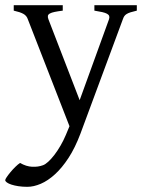

<svg xmlns="http://www.w3.org/2000/svg" viewBox="-43 -474 556 738"><path d="M482.9 -433.1Q468.3 -429.7 459 -426.8Q449.7 -423.8 443.8 -420.2Q438 -416.5 434.8 -411.9Q431.6 -407.2 429.2 -399.9L266.1 40Q245.6 94.2 220.5 132.8Q195.3 171.4 168.2 196Q141.1 220.7 113.8 232.4Q86.4 244.1 62 244.1Q43.5 244.1 27.8 241.7Q12.2 239.3 1 235.6Q-10.3 231.9 -16.6 227.3Q-22.9 222.7 -22.9 218.3Q-22.9 215.3 -17.1 206.5Q-11.2 197.8 -2.4 187.3Q6.3 176.8 16.4 167Q26.4 157.2 34.2 152.3Q57.6 166 80.8 167Q104 168 122.1 161.1Q130.9 158.2 142.6 147.5Q154.3 136.7 166.3 121.1Q178.2 105.5 189.7 85.7Q201.2 65.9 210 44.9L224.1 11.2L64 -399.9Q59.6 -413.6 46.9 -420.7Q34.2 -427.7 9.8 -433.1V-454.1H198.2V-433.1Q179.2 -430.7 167.2 -428.2Q155.3 -425.8 148.7 -422.1Q142.1 -418.5 141.1 -413.1Q140.1 -407.7 143.1 -399.9L263.2 -88.9L376 -399.9Q378.4 -407.2 376.7 -412.4Q375 -417.5 368.4 -421.1Q361.8 -424.8 349.9 -427.5Q337.9 -430.2 319.8 -433.1V-454.1H482.9Z"/></svg>

Font: Gentium Unicode
Style: Regular
Weight: 400
Version: Version 1.009